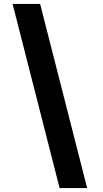

<svg xmlns="http://www.w3.org/2000/svg" viewBox="-20 -795 522 976"><path d="M283 161 44 -775H184L423 161Z"/></svg>

Font: Inclusive Sans
Style: Italic
Weight: 400
Italic angle: -7°
Designer: Olivia King
Foundry: Olivia King
Version: Version 2.004